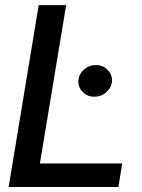

<svg xmlns="http://www.w3.org/2000/svg" viewBox="-20 -748 566 768"><path d="M14.6 0 134.8 -727.5H244.6L139.6 -94.2H468.8L453.6 0ZM357.4 -361.3Q330.1 -360.8 311.3 -379.6Q292.5 -398.4 293.5 -424.3Q294.9 -450.7 315.4 -469.2Q335.9 -487.8 363.3 -487.8Q391.1 -487.8 409.9 -469.2Q428.7 -450.7 428.2 -424.3Q426.3 -398.4 405.8 -379.6Q385.3 -360.8 357.4 -361.3Z"/></svg>

Font: Inter Tight Medium
Style: Italic
Weight: 500
Italic angle: -9.39999°
Designer: Rasmus Andersson
Foundry: rsms
Version: Version 3.004